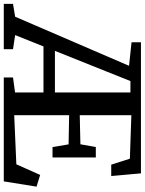

<svg xmlns="http://www.w3.org/2000/svg" viewBox="68 -892 783 1040"><g transform="rotate(90 460.0 -371.5)"><path d="M-39.5 0V-50L30 -61.5L296 -678.5L168.5 -692V-743H878.5L893 -582H831.5L799 -683L563.5 -691V-411.5L721 -415L736 -498.5H792.5V-264H736L721.5 -351L563.5 -354V-56.5L829.5 -68L887 -197L950.5 -177.5L922 0H359V-50L440.5 -61V-215H191L129.5 -61.5L206 -50V0ZM215 -277H440.5V-686H378.5L325.5 -553Z"/></g></svg>

Font: Merriweather 28pt SemiBold
Style: Regular
Weight: 600
Version: Version 2.100